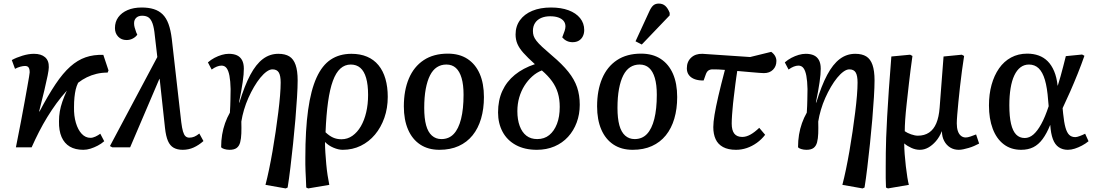

<svg xmlns="http://www.w3.org/2000/svg" viewBox="-20 -824 6139 1074"><path d="M446 14Q401 14 370.5 -4Q340 -22 324.5 -57.5Q309 -93 310 -146Q310 -174 314.5 -200.5Q319 -227 329 -256Q339 -285 354 -317Q323 -283 296 -246Q269 -209 244.5 -169Q220 -129 198.5 -87Q177 -45 157 0H69Q85 -79 97 -143Q109 -207 118 -256Q127 -305 133 -339.5Q139 -374 142.5 -394Q146 -414 146 -419Q146 -438 140 -446.5Q134 -455 120 -455Q109 -455 94 -451Q79 -447 64 -439L46 -488Q71 -502 105.5 -512.5Q140 -523 170 -523Q210 -523 232 -504Q254 -485 253 -448Q253 -434 246.5 -401.5Q240 -369 228 -318.5Q216 -268 199 -201L201 -200Q249 -291 290.5 -353Q332 -415 373 -451.5Q414 -488 459 -503.5Q504 -519 558 -517L587 -430L582 -418Q549 -418 520 -411Q491 -404 465.5 -391.5Q440 -379 417 -361Q408 -343 403.5 -323.5Q399 -304 396.5 -279.5Q394 -255 394 -224Q393 -176 404.5 -137Q416 -98 437 -75.5Q458 -53 486 -53Q499 -53 514 -60Q529 -67 541 -76L563 -34Q547 -20 527 -9.5Q507 1 486.5 7.5Q466 14 446 14Z M1002 14Q972 14 951.5 2.5Q931 -9 919.5 -35.5Q908 -62 903 -108L873 -384L869 -377L708 0H608L595 -7L860 -505L846 -625Q842 -668 833.5 -692Q825 -716 811.5 -726Q798 -736 775 -736Q754 -736 742 -724.5Q730 -713 730 -694Q730 -682 733 -671Q736 -660 742 -643L748 -630Q739 -617 723 -608.5Q707 -600 688 -600Q659 -600 641 -619Q623 -638 623 -667Q623 -702 641.5 -727.5Q660 -753 693.5 -767.5Q727 -782 773 -782Q811 -782 840 -773Q869 -764 889.5 -744Q910 -724 922.5 -690Q935 -656 941 -606L994 -140Q998 -108 1003.5 -89Q1009 -70 1017.5 -62Q1026 -54 1039 -54Q1054 -54 1067 -59.5Q1080 -65 1095 -77L1118 -35Q1092 -12 1063.5 1Q1035 14 1002 14Z M1578 230 1465 210Q1475 172 1485 124Q1495 76 1504.5 21.5Q1514 -33 1522 -88Q1530 -143 1536.5 -194.5Q1543 -246 1546.5 -289Q1550 -332 1550 -362Q1550 -401 1539.5 -418.5Q1529 -436 1504 -436Q1489 -436 1471.5 -423.5Q1454 -411 1436 -389Q1418 -367 1401 -338Q1384 -309 1369.5 -276.5Q1355 -244 1345 -210Q1335 -176 1330 -144Q1331 -107 1330 -78Q1329 -49 1323.5 -28Q1318 -7 1304 3.5Q1290 14 1264 14Q1248 14 1234 9.5Q1220 5 1217 -1Q1217 -37 1222.5 -70.5Q1228 -104 1239 -135Q1250 -166 1266 -194Q1267 -214 1268 -232Q1269 -250 1269 -265.5Q1269 -281 1269.5 -296Q1270 -311 1270 -326Q1269 -371 1263.5 -400Q1258 -429 1247.5 -443Q1237 -457 1219 -457Q1207 -457 1193 -451.5Q1179 -446 1164 -435L1143 -475Q1160 -490 1180 -500.5Q1200 -511 1220.5 -517Q1241 -523 1260 -523Q1287 -523 1305.5 -514.5Q1324 -506 1334 -487.5Q1344 -469 1344 -440Q1344 -425 1342.5 -406.5Q1341 -388 1337.5 -364.5Q1334 -341 1329 -312.5Q1324 -284 1317 -251L1319 -250Q1348 -345 1380 -405Q1412 -465 1450.5 -494Q1489 -523 1537 -523Q1575 -523 1598.5 -508.5Q1622 -494 1633.5 -461Q1645 -428 1645 -374Q1645 -337 1641.5 -280.5Q1638 -224 1632.5 -157.5Q1627 -91 1619.5 -21Q1612 49 1604.5 112.5Q1597 176 1589 225Z M1704 230 1693 225Q1692 197 1691 174.5Q1690 152 1689 132.5Q1688 113 1688 95.5Q1688 78 1688 59Q1688 -98 1703.5 -209Q1719 -320 1750.5 -389.5Q1782 -459 1830.5 -491Q1879 -523 1946 -523Q1995 -523 2033 -507Q2071 -491 2097 -459.5Q2123 -428 2136 -383Q2149 -338 2149 -282Q2149 -219 2130 -165Q2111 -111 2077.5 -71Q2044 -31 1998 -8.5Q1952 14 1897 14Q1873 14 1845 2Q1817 -10 1799 -29H1798Q1798 -2 1800 29.5Q1802 61 1805 94Q1808 127 1812.5 156.5Q1817 186 1822 210ZM1890 -45Q1924 -45 1951.5 -64.5Q1979 -84 1998.5 -117.5Q2018 -151 2028.5 -196Q2039 -241 2039 -293Q2039 -350 2028 -388Q2017 -426 1995.5 -444.5Q1974 -463 1942 -463Q1909 -463 1884 -440.5Q1859 -418 1842 -371.5Q1825 -325 1815 -253.5Q1805 -182 1801 -84Q1822 -64 1843 -54.5Q1864 -45 1890 -45Z M2438 14Q2375 14 2330.5 -15.5Q2286 -45 2262.5 -99.5Q2239 -154 2239 -229Q2239 -318 2267 -384.5Q2295 -451 2350 -487.5Q2405 -524 2485 -524Q2550 -524 2595 -494.5Q2640 -465 2663.5 -411Q2687 -357 2687 -281Q2687 -215 2671 -160.5Q2655 -106 2623.5 -67Q2592 -28 2545.5 -7Q2499 14 2438 14ZM2449 -46Q2491 -46 2518 -74.5Q2545 -103 2559 -158.5Q2573 -214 2573 -294Q2573 -350 2562 -387.5Q2551 -425 2530 -444Q2509 -463 2477 -463Q2447 -463 2424 -448Q2401 -433 2385.5 -402.5Q2370 -372 2361.5 -326.5Q2353 -281 2353 -220Q2353 -162 2363.5 -123.5Q2374 -85 2396 -65.5Q2418 -46 2449 -46Z M2983 14Q2915 14 2866 -12.5Q2817 -39 2791.5 -86.5Q2766 -134 2766 -195Q2766 -263 2790 -315.5Q2814 -368 2860 -405.5Q2906 -443 2972 -465Q2931 -502 2907.5 -528.5Q2884 -555 2874 -579Q2864 -603 2864 -631Q2864 -677 2888.5 -711Q2913 -745 2957.5 -763.5Q3002 -782 3062 -782Q3119 -782 3160.5 -766.5Q3202 -751 3225 -722.5Q3248 -694 3248 -656Q3248 -637 3240.5 -621.5Q3233 -606 3218.5 -597Q3204 -588 3183 -588Q3165 -588 3150.5 -595Q3136 -602 3125 -615Q3134 -637 3138.5 -651.5Q3143 -666 3143 -676Q3143 -694 3133 -706.5Q3123 -719 3104 -726Q3085 -733 3057 -733Q3029 -733 3007 -723.5Q2985 -714 2973 -695.5Q2961 -677 2961 -651Q2961 -636 2965 -623.5Q2969 -611 2980.5 -596Q2992 -581 3013 -561.5Q3034 -542 3068 -513Q3125 -465 3159 -422.5Q3193 -380 3208 -336Q3223 -292 3223 -238Q3223 -185 3206 -139Q3189 -93 3157.5 -58.5Q3126 -24 3081.5 -5Q3037 14 2983 14ZM2985 -46Q3025 -46 3052.5 -68.5Q3080 -91 3095.5 -131Q3111 -171 3111 -226Q3111 -269 3100.5 -304Q3090 -339 3068 -369.5Q3046 -400 3011 -430Q2982 -419 2957 -396.5Q2932 -374 2913.5 -344.5Q2895 -315 2884.5 -279Q2874 -243 2874 -202Q2874 -155 2887 -119.5Q2900 -84 2924.5 -65Q2949 -46 2985 -46Z M3519 14Q3456 14 3411.5 -15.5Q3367 -45 3343.5 -99.5Q3320 -154 3320 -229Q3320 -318 3348 -384.5Q3376 -451 3431 -487.5Q3486 -524 3566 -524Q3631 -524 3676 -494.5Q3721 -465 3744.5 -411Q3768 -357 3768 -281Q3768 -215 3752 -160.5Q3736 -106 3704.5 -67Q3673 -28 3626.5 -7Q3580 14 3519 14ZM3530 -46Q3572 -46 3599 -74.5Q3626 -103 3640 -158.5Q3654 -214 3654 -294Q3654 -350 3643 -387.5Q3632 -425 3611 -444Q3590 -463 3558 -463Q3528 -463 3505 -448Q3482 -433 3466.5 -402.5Q3451 -372 3442.5 -326.5Q3434 -281 3434 -220Q3434 -162 3444.5 -123.5Q3455 -85 3477 -65.5Q3499 -46 3530 -46ZM3570 -575 3535 -593 3611 -758Q3622 -783 3634 -793.5Q3646 -804 3665 -804Q3687 -804 3701.5 -791Q3716 -778 3726 -752V-738Z M4097 14Q4053 14 4024.5 -1.5Q3996 -17 3983 -45.5Q3970 -74 3970 -113Q3970 -140 3977 -182.5Q3984 -225 3998.5 -287.5Q4013 -350 4035 -433Q4016 -435 3998 -435.5Q3980 -436 3966 -436Q3952 -436 3942.5 -429.5Q3933 -423 3927 -405L3916 -374Q3889 -373 3867.5 -380.5Q3846 -388 3834 -403.5Q3822 -419 3822 -442Q3822 -479 3846 -501.5Q3870 -524 3909 -523L4176 -505L4294 -534Q4309 -523 4316 -510Q4323 -497 4323 -483Q4323 -453 4304 -434Q4285 -415 4253 -415Q4244 -415 4226 -416.5Q4208 -418 4178 -420.5Q4148 -423 4104 -427Q4101 -409 4098.5 -390.5Q4096 -372 4093.5 -353.5Q4091 -335 4089 -316.5Q4087 -298 4084.5 -280Q4082 -262 4080.5 -245Q4079 -228 4077.5 -211.5Q4076 -195 4075 -181Q4074 -167 4073.5 -155Q4073 -143 4073 -133Q4073 -95 4087.5 -76.5Q4102 -58 4132 -58Q4154 -58 4177.5 -71Q4201 -84 4227 -109L4260 -70Q4240 -44 4213.5 -25Q4187 -6 4157.5 4Q4128 14 4097 14Z M4805 230 4692 210Q4702 172 4712 124Q4722 76 4731.5 21.5Q4741 -33 4749 -88Q4757 -143 4763.5 -194.5Q4770 -246 4773.5 -289Q4777 -332 4777 -362Q4777 -401 4766.5 -418.5Q4756 -436 4731 -436Q4716 -436 4698.5 -423.5Q4681 -411 4663 -389Q4645 -367 4628 -338Q4611 -309 4596.5 -276.5Q4582 -244 4572 -210Q4562 -176 4557 -144Q4558 -107 4557 -78Q4556 -49 4550.5 -28Q4545 -7 4531 3.5Q4517 14 4491 14Q4475 14 4461 9.5Q4447 5 4444 -1Q4444 -37 4449.5 -70.5Q4455 -104 4466 -135Q4477 -166 4493 -194Q4494 -214 4495 -232Q4496 -250 4496 -265.5Q4496 -281 4496.5 -296Q4497 -311 4497 -326Q4496 -371 4490.5 -400Q4485 -429 4474.5 -443Q4464 -457 4446 -457Q4434 -457 4420 -451.5Q4406 -446 4391 -435L4370 -475Q4387 -490 4407 -500.5Q4427 -511 4447.5 -517Q4468 -523 4487 -523Q4514 -523 4532.5 -514.5Q4551 -506 4561 -487.5Q4571 -469 4571 -440Q4571 -425 4569.5 -406.5Q4568 -388 4564.5 -364.5Q4561 -341 4556 -312.5Q4551 -284 4544 -251L4546 -250Q4575 -345 4607 -405Q4639 -465 4677.5 -494Q4716 -523 4764 -523Q4802 -523 4825.5 -508.5Q4849 -494 4860.5 -461Q4872 -428 4872 -374Q4872 -337 4868.5 -280.5Q4865 -224 4859.5 -157.5Q4854 -91 4846.5 -21Q4839 49 4831.5 112.5Q4824 176 4816 225Z M4947 230 4936 225Q4935 199 4934.5 172.5Q4934 146 4934.5 111.5Q4935 77 4935 30Q4935 -4 4937 -54.5Q4939 -105 4942.5 -171.5Q4946 -238 4952 -322.5Q4958 -407 4966 -508L5071 -518L5084 -511Q5072 -425 5064.5 -358.5Q5057 -292 5051.5 -242Q5046 -192 5043.5 -155Q5041 -118 5041 -90Q5055 -80 5076.5 -72.5Q5098 -65 5114 -65Q5151 -65 5177 -82.5Q5203 -100 5217.5 -134.5Q5232 -169 5236 -221L5258 -508L5360 -518L5373 -511Q5367 -473 5361 -428.5Q5355 -384 5350 -339Q5345 -294 5341 -253.5Q5337 -213 5334.5 -181.5Q5332 -150 5332 -134Q5332 -110 5337.5 -92.5Q5343 -75 5354.5 -65Q5366 -55 5382 -55Q5393 -55 5409 -60.5Q5425 -66 5440 -72L5457 -21Q5444 -14 5429 -7.5Q5414 -1 5398.5 3.5Q5383 8 5369 11Q5355 14 5343 14Q5316 14 5295 1Q5274 -12 5261.5 -35.5Q5249 -59 5249 -89H5248Q5235 -57 5215 -34Q5195 -11 5172.5 1.5Q5150 14 5125 14Q5102 14 5078.5 3.5Q5055 -7 5039 -21H5038Q5038 5 5040.5 38Q5043 71 5047 105.5Q5051 140 5055.5 168Q5060 196 5064 210Z M5692 14Q5635 14 5594.5 -17Q5554 -48 5533 -104Q5512 -160 5512 -234Q5512 -297 5526.5 -349.5Q5541 -402 5568.5 -441.5Q5596 -481 5636 -502.5Q5676 -524 5726 -524Q5761 -524 5790 -513.5Q5819 -503 5840.5 -481.5Q5862 -460 5876.5 -426Q5891 -392 5896 -345H5897Q5905 -370 5912.5 -397Q5920 -424 5927.5 -453Q5935 -482 5942 -510L6033 -519L6046 -512Q6029 -463 6008.5 -412Q5988 -361 5966.5 -312Q5945 -263 5924 -219L5927 -188Q5932 -139 5940 -110.5Q5948 -82 5961 -69.5Q5974 -57 5995 -57Q6004 -57 6020 -63Q6036 -69 6050 -76L6069 -34Q6052 -20 6032 -9.5Q6012 1 5992 7.5Q5972 14 5953 14Q5924 14 5902.5 -0.5Q5881 -15 5869.5 -46Q5858 -77 5855 -124H5854Q5835 -77 5812 -46Q5789 -15 5760 -0.5Q5731 14 5692 14ZM5712 -52Q5738 -52 5760.5 -71.5Q5783 -91 5804.5 -130Q5826 -169 5846 -230L5843 -263Q5838 -333 5825 -377Q5812 -421 5790 -442Q5768 -463 5736 -463Q5709 -463 5688.5 -447.5Q5668 -432 5654 -402.5Q5640 -373 5633 -330.5Q5626 -288 5626 -235Q5626 -172 5635.5 -131.5Q5645 -91 5664 -71.5Q5683 -52 5712 -52Z"/></svg>

Font: Literata 18pt Medium
Style: Italic
Weight: 500
Italic angle: -2°
Designer: Latin by Veronika Burian and Jose Scaglione. Greek by Irene Vlachou. Cyrillic by Vera Evstafieva
Foundry: TypeTogether
Version: Version 3.103;gftools[0.9.29]